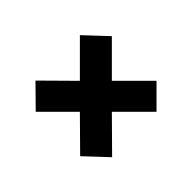

<svg xmlns="http://www.w3.org/2000/svg" viewBox="-81 -580 535 535"><g transform="rotate(-45 186.5 -312.0)"><path d="M98 -160 37 -225 124 -313 37 -400 98 -462 185 -374 275 -464 336 -399 248 -311 336 -223 275 -162 187 -250Z"/></g></svg>

Font: Bricolage Grotesque 12pt Condensed SemiBold
Style: Regular
Weight: 600
Width: 3
Designer: Mathieu Triay
Foundry: Atelier Triay
Version: Version 1.001; ttfautohint (v1.8.4.7-5d5b);gftools[0.9.33.de